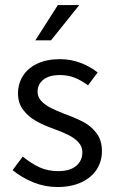

<svg xmlns="http://www.w3.org/2000/svg" viewBox="-20 -734 458 766"><path d="M211.9 -51.3Q258.8 -51.3 283.7 -72Q308.6 -92.8 308.6 -126Q308.6 -149.4 293 -166.3Q277.3 -183.1 255.1 -194.3Q232.9 -205.6 197.3 -218.8Q154.8 -233.9 123.8 -251.2Q92.8 -268.6 72.3 -295.9Q51.8 -323.2 51.8 -361.3Q51.8 -400.4 71.8 -431.6Q91.8 -462.9 129.6 -480.5Q167.5 -498 219.2 -498Q262.2 -498 301 -483.4Q339.8 -468.8 369.6 -444.8L331.1 -393.6Q304.2 -413.6 277.3 -424.1Q250.5 -434.6 219.7 -434.6Q175.8 -434.6 152.8 -416Q129.9 -397.5 129.9 -368.2Q129.9 -347.2 144.5 -331.3Q159.2 -315.4 181.6 -304Q204.1 -292.5 238.3 -279.3Q285.2 -262.2 314.9 -246.1Q344.7 -230 365.7 -201.9Q386.7 -173.8 386.7 -130.9Q386.7 -90.8 366 -58.3Q345.2 -25.9 304.9 -6.8Q264.6 12.2 209 12.2Q159.7 12.2 113.5 -6.3Q67.4 -24.9 30.3 -55.2L70.8 -109.4Q106.4 -80.6 138.9 -65.9Q171.4 -51.3 211.9 -51.3ZM121.1 -573.2 210.9 -713.9H296.4L183.6 -573.2Z"/></svg>

Font: Varta
Style: Regular
Weight: 400
Designer: Joana Correia, Viktoriya Grabowska, Eben Sorkin
Foundry: Sorkin Type
Version: Version 1.003; ttfautohint (v1.3) -l 8 -r 24 -G 200 -x 12 -H